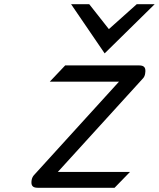

<svg xmlns="http://www.w3.org/2000/svg" viewBox="-20 -890 753 910"><path d="M476 -637 713 -870H628L496 -752L403 -870H317ZM130 -37C126 -12 133 0 159 0H523L596 -75H254L659 -520C664 -526 667 -534 668 -542C672 -567 666 -580 639 -580H289L216 -503H544L142 -61C136 -55 132 -47 130 -37Z"/></svg>

Font: Charger Monospace
Style: Regular
Weight: 400
Designer: Jasper
Foundry: Cannot Into Space Fonts
Version: Version 0.980